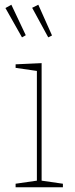

<svg xmlns="http://www.w3.org/2000/svg" viewBox="-20 -792 318 812"><path d="M156 -525V-28L246 -15V0H46V-15L136 -28V-492L46 -505V-520ZM89 -643 73 -634 3 -758 28 -772ZM200 -642 184 -634 116 -759 142 -772Z"/></svg>

Font: Bitter Pro Thin
Style: Regular
Weight: 250
Designer: Sol Matas, and Bitter project Authors
Foundry: Sol Matas
Version: Version 1.010